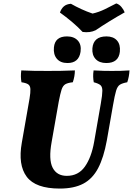

<svg xmlns="http://www.w3.org/2000/svg" viewBox="-20 -1089 774 1118"><path d="M328 9Q187 9 135.5 -60Q84 -129 107 -258L152 -515Q158 -551 157 -570.5Q156 -590 144 -598Q132 -606 105 -610Q99 -642 104 -679Q141 -677 178 -676.5Q215 -676 258 -676Q295 -676 334.5 -676.5Q374 -677 416 -679Q416 -662 413 -645Q410 -628 404 -610Q375 -607 360.5 -598.5Q346 -590 338.5 -567Q331 -544 322 -497L281 -264Q262 -160 286.5 -112.5Q311 -65 369 -65Q436 -65 474 -118.5Q512 -172 528 -262L567 -486Q576 -537 576 -560.5Q576 -584 564.5 -593.5Q553 -603 526 -610Q523 -626 522.5 -642.5Q522 -659 525 -679Q557 -677 584 -676.5Q611 -676 631 -676Q661 -676 683 -676.5Q705 -677 734 -679Q732 -641 721 -610Q693 -605 678.5 -596Q664 -587 656 -560.5Q648 -534 638 -476L602 -271Q584 -172 551.5 -110Q519 -48 465 -19.5Q411 9 328 9ZM373 -722Q332 -722 311 -747Q290 -772 294 -813Q300 -877 370 -877Q411 -877 433 -853Q455 -829 449 -787Q439 -722 373 -722ZM599 -722Q558 -722 536.5 -745.5Q515 -769 518 -808Q524 -877 600 -877Q640 -877 661 -853.5Q682 -830 678 -788Q671 -722 599 -722ZM461 -903Q432 -934 398 -962.5Q364 -991 329 -1016Q337 -1039 352 -1052Q367 -1065 393 -1067Q421 -1051 453.5 -1036Q486 -1021 519 -1010Q555 -1018 592 -1036Q629 -1054 657 -1069Q674 -1064 687 -1048.5Q700 -1033 706 -1017Q663 -993 617.5 -965Q572 -937 537 -913Q504 -897 461 -903Z"/></svg>

Font: Vollkorn ExtraBold
Style: Italic
Weight: 800
Italic angle: -11°
Designer: Friedrich Althausen
Foundry: Friedrich Althausen
Version: Version 5.000; ttfautohint (v1.8.3)